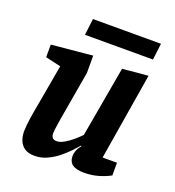

<svg xmlns="http://www.w3.org/2000/svg" viewBox="-125 -765 797 875"><g transform="rotate(20 273.5 -327.5)"><path d="M139.3 11.3Q109.7 11.3 91.5 -0.8Q73.3 -12.9 65.2 -33.3Q57.1 -53.7 57.1 -77.8Q57.1 -89.6 58.8 -107.9Q60.6 -126.2 63.4 -144.3Q66.2 -162.5 68 -172.3L110.6 -412.3L36.3 -429.3V-490.4L235.3 -509.4V-425.3L194.2 -187.3Q193.2 -179 190.6 -164Q188 -149 186.4 -135.2Q184.7 -121.4 184.7 -114.8Q184.7 -101.4 190.9 -93.7Q197.2 -85.9 211.7 -85.9Q227.7 -85.9 248.1 -97.6Q268.4 -109.2 287.5 -125.8Q306.6 -142.4 318.8 -155.2L379.3 -498.1L503.7 -509.3L434.3 -87.7H504V-26.2Q481.3 -13.3 448.9 -3.5Q416.6 6.4 377.7 6.4Q339.5 6.4 321.3 -6.7Q303.1 -19.8 303.1 -48.9Q303.1 -58.4 307.9 -72.7Q312.7 -87 326.3 -103L323.3 -105Q313.5 -93.2 295.2 -73.9Q276.9 -54.6 252.8 -35Q228.7 -15.3 199.7 -2Q170.6 11.3 139.3 11.3ZM167.5 -585.8 177.2 -665.7H507L497.3 -585.8Z"/></g></svg>

Font: Faustina Light
Style: Italic
Weight: 300
Italic angle: -8°
Designer: Alfonso Garcia
Foundry: http://www.omnibus-type.com
Version: Version 1.200